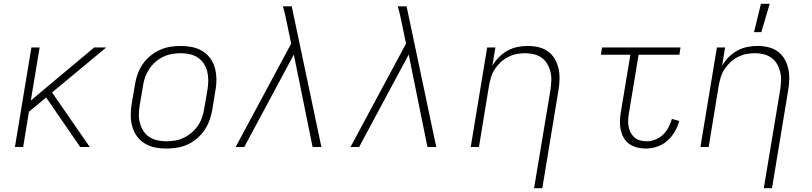

<svg xmlns="http://www.w3.org/2000/svg" viewBox="-20 -768 4240 1003"><path d="M399 0 221 -259 131 -184 101 0H58L144 -520H187L141 -243L472 -520H535L252 -285L449 0Z M849 8Q818 8 789 2Q760 -4 736 -18.5Q712 -33 695.5 -56Q679 -79 671 -107Q663 -135 663 -165Q663 -195 668 -226L685 -326Q689 -353 698.5 -380Q708 -407 724.5 -431.5Q741 -456 764.5 -475.5Q788 -495 814.5 -507Q841 -519 869 -523.5Q897 -528 924 -528Q955 -528 984 -522Q1013 -516 1037 -501.5Q1061 -487 1078 -464Q1095 -441 1102.5 -413Q1110 -385 1110.5 -355Q1111 -325 1105 -294L1089 -194Q1084 -167 1074.5 -140Q1065 -113 1048.5 -88.5Q1032 -64 1009 -44.5Q986 -25 959.5 -13Q933 -1 904.5 3.5Q876 8 849 8ZM850 -30Q872 -30 895.5 -34Q919 -38 940.5 -48.5Q962 -59 981.5 -75.5Q1001 -92 1014.5 -112.5Q1028 -133 1035.5 -155.5Q1043 -178 1047 -201L1064 -301Q1068 -325 1068 -349Q1068 -373 1062.5 -395Q1057 -417 1044.5 -436Q1032 -455 1013 -467.5Q994 -480 971.5 -485Q949 -490 924 -490Q902 -490 878.5 -486Q855 -482 833 -471.5Q811 -461 792 -444.5Q773 -428 759.5 -407.5Q746 -387 738 -364.5Q730 -342 727 -319L710 -219Q706 -195 705.5 -171Q705 -147 711 -125Q717 -103 729 -84Q741 -65 760 -52.5Q779 -40 802 -35Q825 -30 850 -30Z M1613 0 1515 -483 1256 0H1211L1501 -540L1481 -637Q1476 -662 1470.5 -686.5Q1465 -711 1458 -735H1504L1659 0Z M2213 0 2115 -483 1856 0H1811L2101 -540L2081 -637Q2076 -662 2070.5 -686.5Q2065 -711 2058 -735H2104L2259 0Z M2770 215 2856 -301Q2859 -324 2860 -347.5Q2861 -371 2855.5 -393Q2850 -415 2839 -434Q2828 -453 2810 -466Q2792 -479 2770 -484.5Q2748 -490 2724 -490Q2702 -490 2680 -486Q2658 -482 2636.5 -471.5Q2615 -461 2597 -444.5Q2579 -428 2566 -408.5Q2553 -389 2546 -367Q2539 -345 2535 -323L2482 0H2439L2525 -520H2568L2552 -424Q2566 -449 2586.5 -469.5Q2607 -490 2631.5 -503.5Q2656 -517 2683 -522.5Q2710 -528 2737 -528Q2766 -528 2793.5 -521.5Q2821 -515 2843 -499Q2865 -483 2878.5 -459.5Q2892 -436 2898 -408.5Q2904 -381 2903 -352Q2902 -323 2897 -294L2813 215Z M3354 8Q3331 8 3308.5 2.5Q3286 -3 3268 -15.5Q3250 -28 3239 -47Q3228 -66 3223 -88Q3218 -110 3218.5 -133.5Q3219 -157 3223 -181L3273 -482H3119L3125 -520H3535L3529 -482H3316L3265 -174Q3262 -157 3261.5 -139.5Q3261 -122 3264 -105.5Q3267 -89 3275 -74.5Q3283 -60 3295 -49.5Q3307 -39 3324 -34.5Q3341 -30 3358 -30Q3381 -30 3403.5 -39Q3426 -48 3443.5 -64.5Q3461 -81 3472 -102.5Q3483 -124 3490 -147L3528 -136Q3521 -108 3505 -80.5Q3489 -53 3466 -32.5Q3443 -12 3413 -2Q3383 8 3354 8Z M3970 215 4056 -301Q4059 -324 4060 -347.5Q4061 -371 4055.5 -393Q4050 -415 4039 -434Q4028 -453 4010 -466Q3992 -479 3970 -484.5Q3948 -490 3924 -490Q3902 -490 3880 -486Q3858 -482 3836.5 -471.5Q3815 -461 3797 -444.5Q3779 -428 3766 -408.5Q3753 -389 3746 -367Q3739 -345 3735 -323L3682 0H3639L3725 -520H3768L3752 -424Q3766 -449 3786.5 -469.5Q3807 -490 3831.5 -503.5Q3856 -517 3883 -522.5Q3910 -528 3937 -528Q3966 -528 3993.5 -521.5Q4021 -515 4043 -499Q4065 -483 4078.5 -459.5Q4092 -436 4098 -408.5Q4104 -381 4103 -352Q4102 -323 4097 -294L4013 215ZM3919 -600 3955 -748H4001L3957 -600Z"/></svg>

Font: Iosevka Extralight Extended
Style: Italic
Weight: 200
Width: 7
Italic angle: -9°
Monospace: yes
Designer: Belleve Invis
Foundry: Belleve Invis
Version: Version 32.5.0; ttfautohint (v1.8.4)